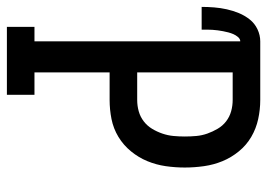

<svg xmlns="http://www.w3.org/2000/svg" viewBox="-146 -646 775 557"><g transform="rotate(90 241.5 -367.5)"><path d="M41 0V-80H83V-677Q76 -677 70.5 -670.5Q65 -664 62 -657Q59 -650 57 -642.5Q55 -635 53.5 -627Q52 -619 51 -611.5Q50 -604 49.5 -596Q49 -588 49 -580.5Q49 -573 49 -565H-17Q-17 -583 -15.5 -601.5Q-14 -620 -10 -638Q-6 -656 1 -673Q8 -690 19.5 -704.5Q31 -719 48 -727Q65 -735 83 -735H253Q281 -735 308.5 -729Q336 -723 360 -709Q384 -695 402 -673Q420 -651 430.5 -625.5Q441 -600 445 -572Q449 -544 449 -516Q449 -488 445 -460.5Q441 -433 430.5 -407.5Q420 -382 402 -360Q384 -338 360 -323.5Q336 -309 308.5 -303.5Q281 -298 253 -298H173V-80H238V0ZM173 -378H253Q270 -378 286 -382.5Q302 -387 315 -397Q328 -407 336.5 -421Q345 -435 350.5 -451Q356 -467 357.5 -483.5Q359 -500 359 -516Q359 -533 357.5 -549.5Q356 -566 350.5 -581.5Q345 -597 336.5 -611.5Q328 -626 315 -636Q302 -646 286 -650.5Q270 -655 253 -655H173Z"/></g></svg>

Font: Iosevka Curly Slab Medium
Style: Regular
Weight: 500
Monospace: yes
Designer: Belleve Invis
Foundry: Belleve Invis
Version: Version 22.1.2; ttfautohint (v1.8.4)